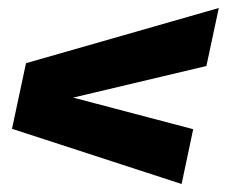

<svg xmlns="http://www.w3.org/2000/svg" viewBox="-20 -543 572 480"><path d="M434 -83 10 -221 45 -385 527 -523 496 -378 163 -299 463 -220Z"/></svg>

Font: Radio Canada Big
Style: Bold Italic
Weight: 700
Italic angle: -12°
Designer: Étienne Aubert Bonn
Foundry: Coppers and Brasses
Version: Version 1.001